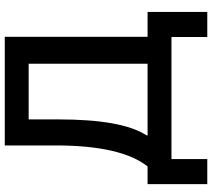

<svg xmlns="http://www.w3.org/2000/svg" viewBox="-62 -676 888 804"><g transform="rotate(-90 382.0 -274.0)"><path d="M13 150V-100H87Q175 -211 175 -486V-698H630V-100H734V150H629V0H118V150ZM217 -100H517V-598H284V-473Q284 -206 217 -104Z"/></g></svg>

Font: IBM Plex Sans Medm
Style: Regular
Weight: 500
Designer: Mike Abbink, Paul van der Laan, Pieter van Rosmalen
Foundry: Bold Monday
Version: Version 3.005